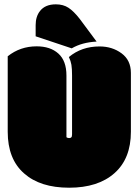

<svg xmlns="http://www.w3.org/2000/svg" viewBox="-20 -853 640 886"><path d="M439.5 -638.7Q498 -638.7 541 -606.9Q584 -575.2 584 -516.6V-245.1Q584 -121.1 508.3 -54Q432.6 13.2 299.1 13.2Q165.5 13.2 91.3 -52.7Q15.6 -118.7 15.6 -245.1V-593.3Q73.2 -639.2 148.9 -639.2Q212.4 -639.2 249.5 -605.7Q286.6 -572.3 286.6 -504.4V-219.7Q292 -215.8 299.1 -215.8Q306.2 -215.8 309.3 -219.5Q312.5 -223.1 312.5 -233.4V-504.9Q312.5 -535.6 309.6 -553.7Q306.6 -571.8 297.9 -589.8Q356.4 -638.7 439.5 -638.7ZM237.8 -833Q272 -833 296.1 -817.1Q320.3 -801.3 348.1 -765.6L425.8 -661.1Q358.4 -657.7 311 -629.9L144.5 -685.5V-736.8Q144.5 -776.9 164.6 -802.2Q188.5 -833 237.8 -833Z"/></svg>

Font: Modak
Style: Regular
Weight: 400
Version: Version 1.036;PS Version 1.000;hotconv 1.0.79;makeotf.lib2.5